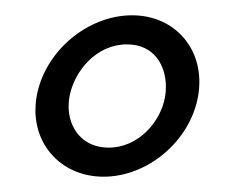

<svg xmlns="http://www.w3.org/2000/svg" viewBox="-20 -651 307 251"><path d="M195.7 -524C190.1 -492 161.1 -458 122.1 -458C87.9 -458 69.7 -483.4 69.7 -512C69.7 -515.9 70 -520 70.7 -524C76.7 -558 105.9 -593 145.9 -593C182 -593 196.9 -564.9 196.9 -537.3C196.9 -532.8 196.5 -528.4 195.7 -524ZM27.9 -525C26.8 -518.9 26.3 -512.8 26.3 -507C26.3 -457.6 63.5 -420 115.4 -420C173.4 -420 228.7 -467 238.9 -525C240.1 -531.5 240.6 -537.8 240.6 -543.9C240.6 -593.7 204.2 -631 152.6 -631C94.6 -631 38.3 -584 27.9 -525Z"/></svg>

Font: Linux Biolinum O 
Style: Bold Italic
Weight: 700
Designer: Philipp H. Poll
Foundry: Philipp H. Poll
Version: Version 1.3.2